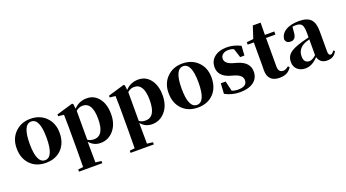

<svg xmlns="http://www.w3.org/2000/svg" viewBox="-66 -1414 4286 2380"><g transform="rotate(-20 2077.5 -224.0)"><path d="M112 -64Q35 -144 35 -276Q35 -406 118 -486Q197 -563 318 -563Q440 -563 519 -487Q602 -407 602 -276Q602 -142 524 -62Q446 17 318 17Q190 17 112 -64ZM429 -274Q429 -528 318 -528Q206 -528 206 -274Q206 -18 318 -18Q429 -18 429 -274Z M894 -79Q925 -54 977 -54Q1110 -54 1110 -275Q1110 -494 983 -494Q933 -494 894 -459ZM890 -488Q958 -563 1062 -563Q1157 -563 1217 -489Q1281 -410 1281 -276Q1281 -143 1209 -61Q1140 17 1038 17Q950 17 891 -52V7Q891 65 893 221L970 230V259H663V230L730 223Q732 65 732 7V-320Q732 -395 729 -467L655 -475V-499L869 -562L883 -552Z M1574 -79Q1605 -54 1657 -54Q1790 -54 1790 -275Q1790 -494 1663 -494Q1613 -494 1574 -459ZM1570 -488Q1638 -563 1742 -563Q1837 -563 1897 -489Q1961 -410 1961 -276Q1961 -143 1889 -61Q1820 17 1718 17Q1630 17 1571 -52V7Q1571 65 1573 221L1650 230V259H1343V230L1410 223Q1412 65 1412 7V-320Q1412 -395 1409 -467L1335 -475V-499L1549 -562L1563 -552Z M2116 -64Q2039 -144 2039 -276Q2039 -406 2122 -486Q2201 -563 2322 -563Q2444 -563 2523 -487Q2606 -407 2606 -276Q2606 -142 2528 -62Q2450 17 2322 17Q2194 17 2116 -64ZM2433 -274Q2433 -528 2322 -528Q2210 -528 2210 -274Q2210 -18 2322 -18Q2433 -18 2433 -274Z M2972 -336Q3123 -291 3123 -167Q3123 -80 3058 -32Q2993 17 2879 17Q2770 17 2681 -33L2689 -169H2753L2784 -37Q2822 -22 2866 -22Q2984 -22 2984 -104Q2984 -170 2885 -201L2827 -218Q2684 -262 2684 -382Q2684 -463 2743 -512Q2805 -563 2913 -563Q2998 -563 3090 -518L3082 -392H3026L2988 -510Q2957 -525 2916 -525Q2870 -525 2843 -503Q2815 -481 2815 -444Q2815 -383 2913 -353Z M3559 -66Q3513 17 3402 17Q3245 17 3246 -140L3247 -193V-505H3166V-537L3255 -547L3307 -707H3410L3408 -546H3532V-505H3408V-127Q3408 -50 3474 -50Q3504 -50 3542 -82Z M3906 -305Q3868 -295 3851 -288Q3744 -244 3744 -139Q3744 -51 3819 -51Q3854 -51 3906 -97ZM3708 -510 3692 -504ZM4155 -61Q4120 17 4028 17Q3934 17 3910 -70Q3831 17 3741 17Q3676 17 3636 -20Q3595 -57 3595 -119Q3595 -188 3641 -229Q3688 -271 3808 -306Q3836 -314 3906 -332V-393Q3906 -471 3885 -500Q3863 -528 3806 -528Q3784 -528 3764 -524L3757 -453Q3753 -358 3682 -358Q3625 -358 3613 -409Q3619 -481 3683 -521Q3749 -563 3863 -563Q3969 -563 4016 -514Q4062 -466 4062 -357V-88Q4062 -37 4093 -37Q4114 -37 4138 -75Z"/></g></svg>

Font: Source Han Serif CN Heavy
Style: Regular
Weight: 900
Designer: Ryoko NISHIZUKA  (kana & ideographs); Frank Grießhammer (Latin, Greek & Cyrillic); Wenlong ZHANG  (bopomofo); Sandoll Co
Foundry: Adobe Systems Incorporated
Version: Version 1.000;PS 1;hotconv 16.6.53;makeotf.lib2.5.65590